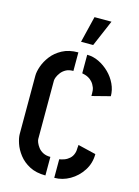

<svg xmlns="http://www.w3.org/2000/svg" viewBox="-135 -992 772 1070"><g transform="rotate(15 250.5 -456.5)"><path d="M236 -766 273 -918H371L306 -766ZM237 5Q183 5 145 -15Q107 -35 83.5 -65.5Q60 -96 49.5 -127.5Q39 -159 39 -181V-518Q39 -541 50 -572.5Q61 -604 84 -634Q107 -664 145 -684.5Q183 -705 237 -705V-598Q211 -598 194 -588.5Q177 -579 166.5 -565Q156 -551 151 -538.5Q146 -526 146 -518V-181Q146 -173 151 -160.5Q156 -148 166.5 -134Q177 -120 194.5 -111Q212 -102 237 -102ZM288 5V-102Q301 -104 316.5 -109.5Q332 -115 345.5 -127Q359 -139 365 -157Q368 -165 369 -174.5Q370 -184 370 -192Q371 -197 371 -200.5Q371 -204 371 -207L475 -182Q475 -129 447.5 -86.5Q420 -44 377.5 -19.5Q335 5 288 5ZM370 -489Q370 -493 370 -497Q370 -501 370 -505Q370 -513 369 -521.5Q368 -530 365 -538Q358 -556 347 -568Q336 -580 324.5 -586Q313 -592 303 -594.5Q293 -597 288 -598V-705Q323 -705 356 -689Q389 -673 416 -646.5Q443 -620 459 -586Q475 -552 475 -516Z"/></g></svg>

Font: Stick No Bills SemiBold
Style: Regular
Weight: 600
Designer: Kosala Senevirathne, Siva Puranthara, Lasantha Premarathna, Tharique Azeez
Foundry: mooniak
Version: Version 2.000